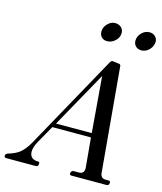

<svg xmlns="http://www.w3.org/2000/svg" viewBox="-176 -1000 924 1095"><g transform="rotate(15 285.5 -452.5)"><path d="M348 -793Q328 -793 315.5 -805.5Q303 -818 303 -838Q303 -864 323 -884.5Q343 -905 367 -905Q389 -905 403 -892Q417 -879 417 -860Q417 -832 395.5 -812.5Q374 -793 348 -793ZM551 -793Q530 -793 517 -805.5Q504 -818 504 -838Q504 -864 524 -884.5Q544 -905 570 -905Q594 -905 607.5 -888.5Q621 -872 616 -850Q611 -826 592 -809.5Q573 -793 551 -793ZM-36 0Q-46 0 -46 -12Q-46 -23 -30 -28Q17 -42 40.5 -63.5Q64 -85 86 -123L395 -681Q403 -694 412 -691L451 -686Q458 -682 458 -675L513 -59Q516 -28 545 -28H563Q573 -28 573 -17Q573 0 557 0H350Q340 0 340 -10Q340 -16 344 -22Q348 -28 355 -28H387Q420 -28 418 -64L402 -239H174L117 -138Q96 -100 96 -75Q96 -28 148 -28Q155 -28 155 -19Q155 0 141 0ZM189 -264H400L373 -594Z"/></g></svg>

Font: HK Venetian
Style: Italic
Weight: 400
Italic angle: -12°
Version: Version 1.000;PS 001.000;hotconv 1.0.88;makeotf.lib2.5.64775